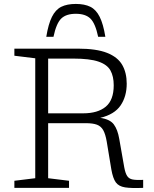

<svg xmlns="http://www.w3.org/2000/svg" viewBox="-20 -954 780 975"><path d="M53 -671V-707H375.5Q469.5 -707 523.8 -685.5Q578 -664 600.8 -624.2Q623.5 -584.5 623.5 -529Q623.5 -464.5 592.5 -418.8Q561.5 -373 489 -355.5Q538.5 -348.5 558 -322.2Q577.5 -296 585.5 -249L611 -104Q616.5 -74.5 625.8 -60.2Q635 -46 653.8 -42.5Q672.5 -39 707 -40.5V0Q647 2.5 615 -2.5Q583 -7.5 568.2 -27.8Q553.5 -48 545.5 -93L522 -235Q515.5 -273 504.2 -293Q493 -313 472.2 -320.8Q451.5 -328.5 415.5 -328.5H224.5V-49L330.5 -36V0H53V-36L159 -49V-658ZM402 -378.5Q476.5 -378.5 517 -412.2Q557.5 -446 557.5 -521Q557.5 -566 541 -596Q524.5 -626 480 -641.2Q435.5 -656.5 352 -656.5H224.5V-378.5ZM365 -884Q316 -884 291 -859.8Q266 -835.5 251.5 -767H215Q225.5 -832 243.8 -868.5Q262 -905 291.2 -919.5Q320.5 -934 365 -934Q409.5 -934 438.8 -919.5Q468 -905 486.2 -868.5Q504.5 -832 515 -767H478.5Q464 -835.5 439 -859.8Q414 -884 365 -884Z"/></svg>

Font: Newsreader 6pt Light
Style: Regular
Weight: 300
Designer: Hugues Gentile
Foundry: Production Type
Version: Version 1.003; ttfautohint (v1.8.3)